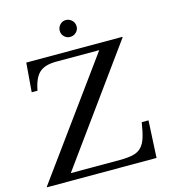

<svg xmlns="http://www.w3.org/2000/svg" viewBox="-135 -1067 1041 1175"><g transform="rotate(-15 385.0 -479.5)"><path d="M710 0H16V-4L542 -728H268Q197 -728 162 -696Q127 -664 113 -586H76L91 -770H700V-766L179 -46H489Q540 -46 573 -53.5Q606 -61 626.5 -82Q647 -103 658.5 -139.5Q670 -176 679 -235H722ZM339 -904Q339 -927 354.5 -943Q370 -959 391 -959Q414 -959 430 -943Q446 -927 446 -904Q446 -883 430 -867.5Q414 -852 391 -852Q370 -852 354.5 -867.5Q339 -883 339 -904Z"/></g></svg>

Font: SVN-Libre Baskerville
Style: Regular
Weight: 400
Designer: Pablo Impallari, Rodrigo Fuenzalida
Foundry: Pablo Impallari, Rodrigo Fuenzalida
Version: Version 1.000; ttfautohint (v1.8.4)